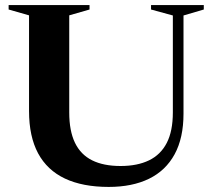

<svg xmlns="http://www.w3.org/2000/svg" viewBox="-20 -725 838 757"><path d="M661.5 -282V-664L575.5 -687.5V-705H783.5V-687.5L703.5 -664V-277Q703.5 -181 668.5 -116.8Q633.5 -52.5 567.5 -20.2Q501.5 12 408.5 12Q306 12 236 -21Q166 -54 130.2 -120.5Q94.5 -187 94.5 -287V-664.5L14 -687.5V-705H333V-687.5L253 -664.5V-281.5Q253 -209 275.5 -162.2Q298 -115.5 343 -93Q388 -70.5 455.5 -70.5Q521.5 -70.5 567.5 -92.8Q613.5 -115 637.5 -161.5Q661.5 -208 661.5 -282Z"/></svg>

Font: Newsreader 60pt SemiBold
Style: Regular
Weight: 600
Designer: Hugues Gentile
Foundry: Production Type
Version: Version 1.003